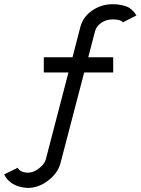

<svg xmlns="http://www.w3.org/2000/svg" viewBox="-77 -716 677 924"><path d="M514.2 -608.4Q504.9 -622.6 465.8 -622.6Q434.1 -622.6 410.4 -606.2Q386.7 -589.8 380.9 -567.4L347.7 -440.4H467.8V-367.2H328.1L213.4 71.8Q200.2 118.2 154.1 153.3Q107.9 188.5 55.7 188.5Q-27.8 183.1 -57.1 123.5L8.3 91.3Q19 112.8 55.7 115.2Q83.5 115.2 110.1 94.7Q136.7 74.2 143.1 52.2L252.4 -367.2H133.8V-440.4H272L309.6 -585.9Q322.8 -635.7 367.2 -665.8Q411.6 -695.8 465.8 -695.8Q488.3 -695.8 506.8 -691.7Q525.4 -687.5 535.6 -683.3Q545.9 -679.2 556.2 -669.9Q566.4 -660.6 568.8 -657.5Q571.3 -654.3 577.1 -645Q578.1 -644 578.6 -643.1Q579.1 -642.1 579.6 -641.6Z"/></svg>

Font: Anka/Coder Condensed
Style: Italic
Weight: 400
Width: 4
Italic angle: -12°
Monospace: yes
Version: Version 001.100